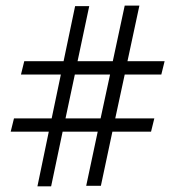

<svg xmlns="http://www.w3.org/2000/svg" viewBox="-20 -722 638 684"><path d="M424.3 -456.5 390.6 -300.3H529.8L518.1 -252.9H380.4L339.4 -60.1H287.1L328.1 -252.9H203.1L162.1 -58.1H113.3L153.8 -252.9H18.1L29.8 -300.3H164.1L196.8 -456.5H54.7L66.4 -503.9H206.5L247.6 -700.2H297.9L256.3 -503.9H381.8L424.3 -702.1H476.6L434.1 -503.9H566.4L554.7 -456.5ZM372.1 -456.5H246.6L213.4 -300.3H338.4Z"/></svg>

Font: Selawik Semilight
Style: Regular
Weight: 300
Designer: Aaron Bell
Foundry: Microsoft Corporation
Version: Version 1.01